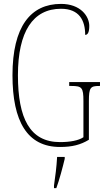

<svg xmlns="http://www.w3.org/2000/svg" viewBox="-20 -744 540 985"><path d="M288 10C350 10 393 -1 436 -27V-225C436 -295 444 -303 489 -303H493V-323H335V-303H346C400 -303 408 -295 408 -226V-40C383 -23 339 -15 288 -15C133 -15 72 -137 72 -358C72 -582 149 -699 293 -699C387 -699 417 -639 417 -565C430 -565 438 -578 438 -611C438 -661 393 -724 293 -724C137 -724 44 -608 44 -358C44 -121 120 10 288 10ZM257 208V221H269C284 181 302 113 312 71V61H273C270 114 264 159 257 208Z"/></svg>

Font: Noto Serif Sinhala ExtraCondensed Thin
Style: Regular
Weight: 100
Width: 2
Designer: Jelle Bosma - Monotype Design Team
Foundry: Monotype Imaging Inc.
Version: Version 2.007